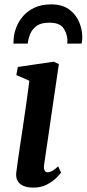

<svg xmlns="http://www.w3.org/2000/svg" viewBox="-20 -846 396 876"><path d="M132 10Q105.5 10 87.2 2.2Q69 -5.5 60.5 -20.5Q52 -35.5 54 -57Q56.5 -77.5 61.2 -110.5Q66 -143.5 72.2 -185.8Q78.5 -228 85.8 -276Q93 -324 100.2 -375.2Q107.5 -426.5 114 -477.5L54.5 -503.5L61.5 -540.5L225 -564.5L248.5 -553.5L181.5 -96Q178.5 -78 183.2 -69Q188 -60 197.5 -60Q207 -60 218 -66Q229 -72 245.5 -87L258.5 -58.5Q253 -50.5 236.8 -34.2Q220.5 -18 194 -4Q167.5 10 132 10ZM41.5 -647Q41.5 -651 41.5 -655Q41.5 -659 42 -663Q43 -690.5 53.5 -719Q64 -747.5 85 -772Q106 -796.5 137.8 -811.2Q169.5 -826 213.5 -826Q263.5 -826 294.8 -803.5Q326 -781 340.8 -746.2Q355.5 -711.5 355.5 -674Q355.5 -667.5 354.5 -659.8Q353.5 -652 352.5 -647H286.5Q287 -651.5 287.5 -656.2Q288 -661 287.5 -666.5Q284.5 -698 267.5 -720.2Q250.5 -742.5 204 -742.5Q166.5 -742.5 146 -727Q125.5 -711.5 117 -689.2Q108.5 -667 106.5 -647Z"/></svg>

Font: Merriweather 24pt SemiBold
Style: Italic
Weight: 600
Italic angle: -7.8°
Version: Version 2.101